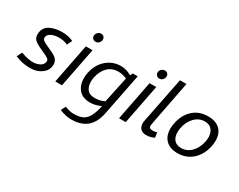

<svg xmlns="http://www.w3.org/2000/svg" viewBox="-108 -1215 2516 2018"><g transform="rotate(30 1150.0 -206.5)"><path d="M303.8 -130Q305 -133.8 305 -140Q305 -158.8 286.2 -171.2Q267.5 -183.8 210 -210L163.8 -231.2Q126.2 -248.8 101.9 -271.9Q77.5 -295 77.5 -337.5Q77.5 -346.2 80 -363.8Q92.5 -428.8 152.5 -457.5Q212.5 -486.2 292.5 -486.2Q367.5 -486.2 428.8 -457.5L400 -396.2Q350 -418.8 297.5 -418.8Q237.5 -418.8 198.1 -398.1Q158.8 -377.5 158.8 -342.5Q158.8 -322.5 176.9 -309.4Q195 -296.2 237.5 -277.5L280 -257.5Q335 -235 359.4 -208.8Q383.8 -182.5 383.8 -145Q383.8 -130 380 -111.2Q370 -61.2 315.6 -25Q261.2 11.2 182.5 11.2Q92.5 11.2 3.8 -26.2L35 -88.8Q118.8 -57.5 180 -57.5Q225 -57.5 261.2 -76.2Q297.5 -95 303.8 -130Z M597.5 -620Q597.5 -640 614.4 -658.1Q631.2 -676.2 655 -676.2Q676.2 -676.2 688.8 -663.1Q701.2 -650 701.2 -630Q701.2 -608.8 685 -590.6Q668.8 -572.5 645 -572.5Q623.8 -572.5 610.6 -586.2Q597.5 -600 597.5 -620ZM568.8 0H487.5L581.2 -480H662.5Z M912.5 10Q822.5 10 776.2 -43.8Q730 -97.5 730 -181.2Q730 -212.5 735 -237.5Q750 -320 791.2 -375.6Q832.5 -431.2 888.1 -458.8Q943.8 -486.2 1003.8 -486.2Q1062.5 -486.2 1113.8 -460L1136.2 -450L1151.2 -480H1211.2L1111.2 25Q1087.5 146.2 1017.5 204.4Q947.5 262.5 831.2 262.5Q795 262.5 755.6 253.1Q716.2 243.8 687.5 230L716.2 175Q780 198.8 822.5 198.8Q887.5 198.8 928.1 180.6Q968.8 162.5 996.2 115Q1023.8 67.5 1042.5 -21.2Q976.2 10 912.5 10ZM1048.8 -83.8 1115 -397.5Q1066.2 -421.2 1011.2 -421.2Q933.8 -421.2 883.8 -370.6Q833.8 -320 817.5 -236.2Q812.5 -212.5 812.5 -186.2Q812.5 -147.5 825.6 -117.5Q838.8 -87.5 863.8 -71.2Q893.8 -56.2 933.8 -56.2Q996.2 -56.2 1048.8 -83.8Z M1371.2 -620Q1371.2 -640 1388.1 -658.1Q1405 -676.2 1428.8 -676.2Q1450 -676.2 1462.5 -663.1Q1475 -650 1475 -630Q1475 -608.8 1458.8 -590.6Q1442.5 -572.5 1418.8 -572.5Q1397.5 -572.5 1384.4 -586.2Q1371.2 -600 1371.2 -620ZM1342.5 0H1261.2L1355 -480H1436.2Z M1682.5 -72.5 1691.2 -11.2Q1687.5 -10 1660 0.6Q1632.5 11.2 1592.5 11.2Q1551.2 11.2 1526.9 -13.1Q1502.5 -37.5 1502.5 -78.8Q1502.5 -96.2 1505 -106.2L1616.2 -666.2H1695L1591.2 -130Q1586.2 -107.5 1586.2 -97.5Q1586.2 -81.2 1596.9 -72.5Q1607.5 -63.8 1636.2 -63.8Q1653.8 -63.8 1682.5 -72.5Z M1782.5 -175Q1782.5 -208.8 1790 -243.8Q1812.5 -356.2 1884.4 -421.2Q1956.2 -486.2 2065 -486.2Q2158.8 -486.2 2208.8 -437.5Q2258.8 -388.8 2258.8 -302.5Q2258.8 -270 2251.2 -232.5Q2228.8 -122.5 2155 -55.6Q2081.2 11.2 1975 11.2Q1882.5 11.2 1832.5 -38.8Q1782.5 -88.8 1782.5 -175ZM1871.2 -231.2Q1866.2 -207.5 1866.2 -180Q1866.2 -123.8 1895 -89.4Q1923.8 -55 1981.2 -55Q2052.5 -55 2103.8 -108.1Q2155 -161.2 2171.2 -243.8Q2176.2 -267.5 2176.2 -292.5Q2176.2 -351.2 2146.9 -386.9Q2117.5 -422.5 2062.5 -422.5Q1990 -422.5 1938.1 -368.1Q1886.2 -313.8 1871.2 -231.2Z"/></g></svg>

Font: Cambay
Style: Italic
Weight: 400
Italic angle: -11°
Designer: Pooja Saxena
Foundry: Pooja Saxena
Version: Version 1.019;PS 001.019;hotconv 1.0.70;makeotf.lib2.5.58329